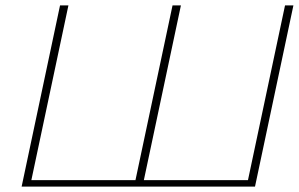

<svg xmlns="http://www.w3.org/2000/svg" viewBox="-20 -690 1105 710"><path d="M60 0H923L1065 -670H1034L897 -24H512L649 -670H618L481 -24H96L233 -670H202Z"/></svg>

Font: LT Wave Thin
Style: Italic
Weight: 100
Designer: Daniel Lyons
Version: Version 2.5 (Glyphs App)